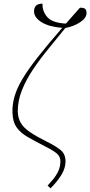

<svg xmlns="http://www.w3.org/2000/svg" viewBox="-20 -821 493 1049"><path d="M256 208 240 193Q253 179 269.5 159.5Q286 140 298 115Q310 90 310 60Q310 35 291.5 18.5Q273 2 223 -23Q171 -50 132 -72Q93 -94 71 -125Q49 -156 48 -208Q47 -252 60 -296Q73 -340 103.5 -391Q134 -442 187 -509.5Q240 -577 320 -669Q249 -674 207.5 -699.5Q166 -725 166 -759Q166 -801 212 -801Q211 -759 238.5 -727.5Q266 -696 340 -692Q358 -712 377 -734Q396 -756 417 -779Q442 -779 447.5 -770Q453 -761 453 -751Q453 -723 418.5 -700Q384 -677 337 -668Q291 -611 245 -555Q199 -499 161 -442.5Q123 -386 100 -328.5Q77 -271 77 -212Q78 -176 93.5 -149.5Q109 -123 143.5 -99.5Q178 -76 234 -48Q285 -23 311.5 -1Q338 21 338 61Q338 97 316 133.5Q294 170 256 208Z"/></svg>

Font: Noto Serif Thin
Style: Italic
Weight: 100
Italic angle: -12°
Designer: Monotype Design Team
Foundry: Monotype Imaging Inc.
Version: Version 2.014; ttfautohint (v1.8.4.7-5d5b)